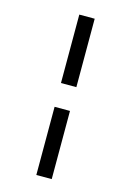

<svg xmlns="http://www.w3.org/2000/svg" viewBox="-100 -718 461 712"><g transform="rotate(15 131.0 -362.0)"><path d="M113.8 -669.9H172.9V-407.2H113.8ZM113.8 -315.9H172.9V-54.2H113.8Z"/></g></svg>

Font: Junicode Two Beta VF
Style: Regular
Weight: 400
Designer: Peter S. Baker
Foundry: Briery Creek Software
Version: Version 1.031 beta; ttfautohint (v1.8.1.43-b0c9)